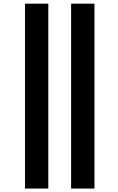

<svg xmlns="http://www.w3.org/2000/svg" viewBox="-20 -831 658 1069"><path d="M119.1 218.8V-810.5H249V218.8ZM376 218.8V-810.5H505.9V218.8Z"/></svg>

Font: Gen Shin Gothic Bold
Style: Bold
Weight: 700
Designer: [Source Han Sans]
Ryoko NISHIZUKA  (kana & ideographs); Paul D. Hunt (Latin, Greek & Cyrillic); Wenlong ZHANG  (bopomofo
Version: Version 1.002.20150607